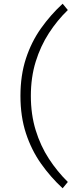

<svg xmlns="http://www.w3.org/2000/svg" viewBox="-20 -834 385 1033"><path d="M90 -318Q90 -429 119.5 -519Q149 -609 200.5 -681.5Q252 -754 317 -814L345 -780Q288 -725 243 -655.5Q198 -586 172 -502Q146 -418 146 -318Q146 -218 172 -133.5Q198 -49 243 20Q288 89 345 145L317 179Q252 119 200.5 46Q149 -27 119.5 -117Q90 -207 90 -318Z"/></svg>

Font: Radio Canada Condensed Light
Style: Regular
Weight: 300
Width: 3
Designer: Charles Daoud, Etienne Aubert Bonn, Alexandre Saumier Demers, Jacques Le Bailly
Foundry: Radio-Canada
Version: Version 2.104; ttfautohint (v1.8.4.7-5d5b);gftools[0.9.28.de